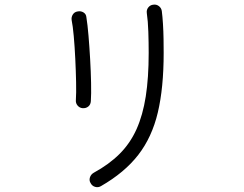

<svg xmlns="http://www.w3.org/2000/svg" viewBox="-20 -773 1040 820"><path d="M411 22Q399 29 386 25Q373 21 367 9Q360 -2 364 -15Q368 -28 380 -35Q446 -71 491 -116Q536 -161 563 -221Q590 -281 602.5 -361Q615 -441 615 -547Q615 -591 613.5 -637Q612 -683 607 -717Q605 -731 613.5 -741.5Q622 -752 635 -753Q648 -755 658.5 -747Q669 -739 671 -726Q674 -703 676 -671Q678 -639 678.5 -606Q679 -573 679 -547Q679 -398 654 -292.5Q629 -187 570.5 -111.5Q512 -36 411 22ZM333 -311Q320 -312 311.5 -322Q303 -332 304 -345Q306 -375 305 -422.5Q304 -470 301.5 -522Q299 -574 295 -618.5Q291 -663 286 -687Q284 -700 291 -711Q298 -722 311 -724Q325 -727 336.5 -720Q348 -713 349 -699Q354 -668 358 -620.5Q362 -573 365 -520Q368 -467 369 -419Q370 -371 368 -341Q367 -326 357 -318Q347 -310 333 -311Z"/></svg>

Font: Zen Maru Gothic
Style: Regular
Weight: 400
Designer: Yoshimichi Ohira
Foundry: Positype
Version: Version 1.002